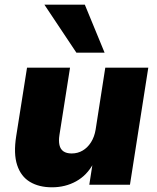

<svg xmlns="http://www.w3.org/2000/svg" viewBox="-20 -786 670 817"><path d="M201 11Q146 11 107.5 -12Q69 -35 53 -83.5Q37 -132 49 -207L95 -498H278L233 -212Q229 -187 233 -169Q237 -151 250 -142Q263 -133 285 -133Q311 -133 332 -145.5Q353 -158 367.5 -181Q382 -204 387 -235L428 -498H611L533 0H360L374 -90H377Q350 -40 304 -14.5Q258 11 201 11ZM305 -562 169 -766H341L425 -562Z"/></svg>

Font: Nunito Sans 10pt Black
Style: Italic
Weight: 900
Italic angle: -9°
Designer: Vernon Adams
Foundry: Vernon Adams
Version: Version 3.101;gftools[0.9.27]